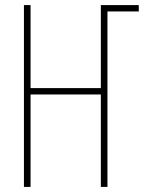

<svg xmlns="http://www.w3.org/2000/svg" viewBox="-20 -734 570 754"><path d="M74 0V-714H100V-388H376V-714H525V-689H402V0H376V-363H100V0Z"/></svg>

Font: Noto Sans Mono Condensed Thin
Style: Regular
Weight: 100
Width: 3
Designer: Monotype Design Team
Foundry: Monotype Imaging Inc.
Version: Version 2.014; ttfautohint (v1.8.4.7-5d5b)